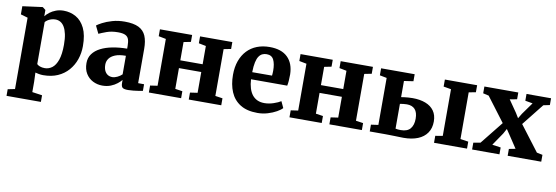

<svg xmlns="http://www.w3.org/2000/svg" viewBox="-58 -992 4798 1656"><g transform="rotate(10 2341.0 -163.5)"><path d="M33.5 241.5V183.5L95.5 171V-454L33.5 -472V-543.5L206 -566.5H209L235 -546V-491Q248.5 -509 271.5 -526.8Q294.5 -544.5 325.2 -556Q356 -567.5 392 -567.5Q451 -567.5 500.2 -539.8Q549.5 -512 578.8 -452Q608 -392 608 -295.5Q608 -234 589 -178.8Q570 -123.5 532.5 -80.5Q495 -37.5 440.2 -13.2Q385.5 11 313.5 11Q295 11 275.2 7.5Q255.5 4 244 0.5L247 81V171L334.5 183.5V241.5ZM316 -51Q351.5 -51 380.8 -73.2Q410 -95.5 427.5 -145.2Q445 -195 445 -278.5Q445 -332.5 436.8 -370.8Q428.5 -409 413.8 -433.5Q399 -458 379 -469.2Q359 -480.5 335.5 -480.5Q315.5 -480.5 298 -474.8Q280.5 -469 267.2 -460Q254 -451 247 -442V-74.5Q254 -65.5 272.8 -58.2Q291.5 -51 316 -51Z M831 11Q786 11 747.8 -8.5Q709.5 -28 686.5 -65.5Q663.5 -103 663.5 -157Q663.5 -203.5 688.5 -237.8Q713.5 -272 757.8 -294.5Q802 -317 860.8 -328.2Q919.5 -339.5 987.5 -340V-364Q987.5 -400 979.8 -422.2Q972 -444.5 950.2 -455Q928.5 -465.5 886.5 -465.5Q829.5 -465.5 786.8 -449.8Q744 -434 720.5 -423L688 -490Q700.5 -500.5 734.8 -518.8Q769 -537 819 -551.5Q869 -566 927.5 -566Q1005 -566 1049.8 -543.8Q1094.5 -521.5 1113.5 -476.8Q1132.5 -432 1132.5 -363.5V-63.5L1184.5 -63V-5Q1173.5 -2.5 1151 1Q1128.5 4.5 1103 7.2Q1077.5 10 1056.5 10Q1020 10 1007.8 -0.5Q995.5 -11 995.5 -42V-67.5Q983 -52 960 -33.5Q937 -15 904.5 -2Q872 11 831 11ZM903.5 -76Q923 -76 946.8 -87.2Q970.5 -98.5 987.5 -115V-277.5Q929.5 -277.5 893.8 -262.8Q858 -248 841.8 -224.5Q825.5 -201 825.5 -172.5Q825.5 -141.5 835.2 -120Q845 -98.5 862.5 -87.2Q880 -76 903.5 -76Z M1237.5 0V-61L1301.5 -70.5V-480.5L1237 -493V-553.5H1519V-493L1456.5 -480.5V-320.5H1652V-480.5L1588.5 -493V-553.5H1871V-493L1807.5 -480.5V-70.5L1871.5 -61V0H1587V-61L1652 -70.5V-252.5H1456.5V-70.5L1520 -61V0Z M2190 11Q2097 11 2038.5 -25.8Q1980 -62.5 1952.8 -127.2Q1925.5 -192 1925.5 -276.5Q1925.5 -345 1945 -399Q1964.5 -453 2000.2 -490.8Q2036 -528.5 2085.8 -548Q2135.5 -567.5 2196.5 -567.5Q2300 -567.5 2354.2 -514.5Q2408.5 -461.5 2410.5 -366Q2410.5 -333 2408.5 -308.5Q2406.5 -284 2402.5 -265.5H2085.5Q2088 -221.5 2098.5 -187.5Q2109 -153.5 2127.5 -130.2Q2146 -107 2172.5 -95Q2199 -83 2233.5 -83Q2273.5 -83 2314 -96.8Q2354.5 -110.5 2376.5 -125L2402.5 -69Q2387.5 -52 2354.8 -33.5Q2322 -15 2279 -2Q2236 11 2190 11ZM2085 -327.5 2258.5 -328Q2259.5 -338.5 2260.2 -349.5Q2261 -360.5 2261 -371Q2261 -431 2243.5 -466.5Q2226 -502 2181.5 -502Q2161 -502 2144 -494.2Q2127 -486.5 2114 -467.5Q2101 -448.5 2093.5 -414.5Q2086 -380.5 2085 -327.5Z M2469 0V-61L2533 -70.5V-480.5L2468.5 -493V-553.5H2750.5V-493L2688 -480.5V-320.5H2883.5V-480.5L2820 -493V-553.5H3102.5V-493L3039 -480.5V-70.5L3103 -61V0H2818.5V-61L2883.5 -70.5V-252.5H2688V-70.5L2751.5 -61V0Z M3735 0V-61L3799 -72V-480.5L3732.5 -492V-553.5H4015V-492L3954 -480.5V-71.5L4024 -61V0ZM3172 0V-59.5L3235.5 -68.5V-480L3174 -492V-553.5H3468V-492L3387 -480V-338.5Q3398 -340.5 3413.8 -342.5Q3429.5 -344.5 3448.2 -346Q3467 -347.5 3487 -347.5Q3551.5 -347.5 3600 -329Q3648.5 -310.5 3675 -273.2Q3701.5 -236 3701.5 -180Q3701.5 -121 3673.2 -80Q3645 -39 3592.8 -17.8Q3540.5 3.5 3468 3.5Q3459 3.5 3438 2.8Q3417 2 3391.8 1.5Q3366.5 1 3343.5 0.5Q3320.5 0 3308 0ZM3432.5 -58Q3491 -58 3517 -89.8Q3543 -121.5 3543 -176.5Q3543 -231.5 3518.5 -258.8Q3494 -286 3447.5 -286Q3430.5 -286 3414.8 -284Q3399 -282 3387 -279.5V-62.5Q3395.5 -60.5 3407.5 -59.2Q3419.5 -58 3432.5 -58Z M4130 -71 4289 -270 4128.5 -482.5 4078.5 -494V-553.5H4375.5V-494L4313 -482.5L4386 -377L4412 -334.5L4437.5 -377L4513 -482.5L4447.5 -494V-553.5H4662.5V-494L4607 -482.5L4455.5 -291.5L4623.5 -70.5L4674 -60V0H4380V-60L4436.5 -71L4363 -182L4333 -226.5L4309 -182.5L4233 -71L4308 -60V0H4068.5V-60Z"/></g></svg>

Font: Merriweather 24pt ExtraBold
Style: Regular
Weight: 800
Version: Version 2.100